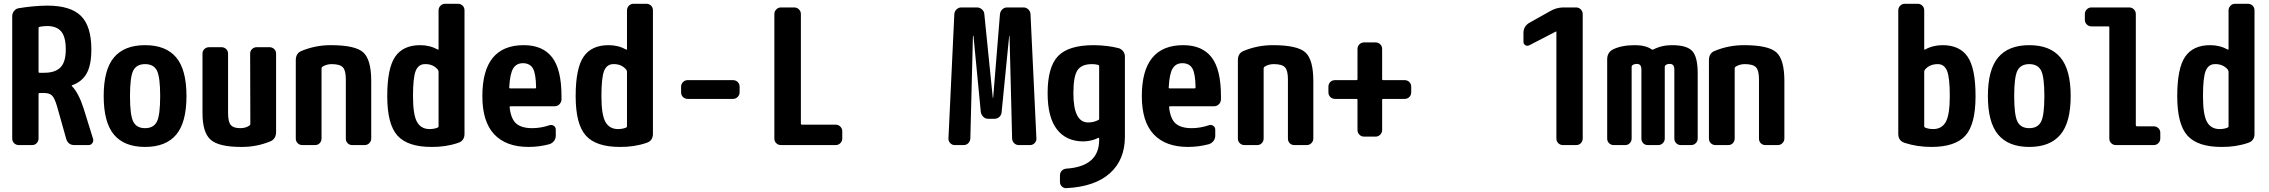

<svg xmlns="http://www.w3.org/2000/svg" viewBox="-20 -770 12040 1019"><path d="M214.8 -383.8Q273.4 -383.8 301.3 -412.6Q329.1 -441.4 329.1 -507.8Q329.1 -574.2 304.7 -603Q280.3 -631.8 230.5 -631.8Q212.9 -631.8 190.4 -627.9Q185.5 -626 184.6 -622.1V-388.7Q184.6 -383.8 190.4 -383.8ZM423.8 -194.3 473.6 -34.2Q477.5 -21.5 470.2 -10.7Q462.9 0 450.2 0H375Q340.8 0 331.1 -34.2L283.2 -204.1Q270.5 -248 256.8 -262.2Q243.2 -276.4 214.8 -276.4H190.4Q185.5 -276.4 184.6 -271.5V-35.2Q184.6 -20.5 174.8 -10.3Q165 0 150.4 0H80.1Q65.4 0 55.2 -9.8Q44.9 -19.5 44.9 -35.2V-684.6Q44.9 -700.2 55.2 -712.4Q65.4 -724.6 80.1 -726.6Q158.2 -739.3 230.5 -740.2Q354.5 -740.2 409.7 -685.5Q464.8 -630.9 464.8 -507.8Q464.8 -424.8 439.9 -380.4Q415 -335.9 362.3 -317.4Q360.4 -317.4 360.4 -315.4Q360.4 -314.5 361.3 -313.5Q397.5 -276.4 423.8 -194.3Z M687.5 -124Q705.1 -89.8 750 -89.8Q794.9 -89.8 812.5 -124Q830.1 -158.2 830.1 -260.3Q830.1 -362.3 812.5 -396Q794.9 -429.7 750 -429.7Q705.1 -429.7 687.5 -396Q669.9 -362.3 669.9 -260.3Q669.9 -158.2 687.5 -124ZM585 -465.3Q639.6 -530.3 750 -530.3Q860.4 -530.3 915 -465.3Q969.7 -400.4 969.7 -260.3Q969.7 -120.1 915 -55.2Q860.4 9.8 750 9.8Q639.6 9.8 585 -55.2Q530.3 -120.1 530.3 -260.3Q530.3 -400.4 585 -465.3Z M1410.2 -519.5Q1424.8 -519.5 1435.1 -509.8Q1445.3 -500 1445.3 -485.4V-70.3Q1445.3 -32.2 1414.1 -19.5Q1340.8 10.7 1259.8 9.8Q1141.6 9.8 1098.1 -28.3Q1054.7 -66.4 1054.7 -169.9V-485.4Q1054.7 -500 1064.9 -509.8Q1075.2 -519.5 1089.8 -519.5H1155.3Q1169.9 -519.5 1180.2 -509.8Q1190.4 -500 1190.4 -485.4V-169.9Q1190.4 -124 1204.6 -106.9Q1218.8 -89.8 1254.9 -89.8Q1284.2 -89.8 1303.7 -103.5Q1308.6 -106.4 1308.6 -112.3L1307.6 -485.4Q1307.6 -500 1317.9 -509.8Q1328.1 -519.5 1342.8 -519.5Z M1735.4 -530.3Q1865.2 -530.3 1907.7 -492.2Q1950.2 -454.1 1950.2 -339.8V-35.2Q1950.2 -20.5 1939.9 -10.3Q1929.7 0 1915 0H1849.6Q1835 0 1825.2 -9.8Q1815.4 -19.5 1815.4 -35.2V-349.6Q1815.4 -395.5 1799.8 -412.6Q1784.2 -429.7 1740.2 -429.7Q1712.9 -429.7 1691.4 -416Q1687.5 -413.1 1686.5 -408.2V-35.2Q1686.5 -20.5 1676.8 -10.3Q1667 0 1652.3 0H1585Q1570.3 0 1560.1 -9.8Q1549.8 -19.5 1549.8 -35.2V-450.2Q1549.8 -488.3 1581.1 -500Q1654.3 -530.3 1735.4 -530.3Z M2307.6 -99.6V-389.6Q2307.6 -393.6 2303.7 -400.4Q2278.3 -430.7 2235.4 -429.7Q2201.2 -429.7 2186.5 -394.5Q2171.9 -359.4 2171.9 -259.8Q2171.9 -160.2 2193.4 -122.6Q2214.8 -85 2259.8 -85Q2284.2 -85 2302.7 -92.8Q2307.6 -94.7 2307.6 -99.6ZM2410.2 -750Q2424.8 -750 2435.1 -740.2Q2445.3 -730.5 2445.3 -714.8V-59.6Q2445.3 -22.5 2411.1 -11.7Q2345.7 10.7 2269.5 9.8Q2143.6 9.8 2089.4 -50.3Q2035.2 -110.4 2035.2 -259.8Q2035.2 -407.2 2077.1 -468.8Q2119.1 -530.3 2210 -530.3Q2261.7 -530.3 2303.7 -506.8Q2307.6 -504.9 2307.6 -509.8V-714.8Q2307.6 -729.5 2317.9 -739.7Q2328.1 -750 2342.8 -750Z M2820.3 -300.8Q2825.2 -300.8 2825.2 -305.7Q2824.2 -379.9 2808.1 -407.2Q2792 -434.6 2754.9 -434.6Q2720.7 -434.6 2703.6 -406.7Q2686.5 -378.9 2682.6 -305.7Q2682.6 -300.8 2688.5 -300.8ZM2759.8 -530.3Q2860.4 -530.3 2910.2 -465.8Q2960 -401.4 2960 -259.8V-241.2Q2959 -226.6 2948.7 -216.3Q2938.5 -206.1 2922.9 -206.1H2690.4Q2685.5 -206.1 2684.6 -202.1Q2691.4 -138.7 2719.7 -114.3Q2748 -89.8 2804.7 -89.8Q2849.6 -89.8 2896.5 -105.5Q2909.2 -109.4 2919.4 -102.1Q2929.7 -94.7 2929.7 -82V-49.8Q2929.7 -34.2 2920.4 -22Q2911.1 -9.8 2896.5 -4.9Q2841.8 9.8 2785.2 9.8Q2666 9.8 2603 -57.1Q2540 -124 2540 -259.8Q2540 -530.3 2759.8 -530.3Z M3307.6 -99.6V-389.6Q3307.6 -393.6 3303.7 -400.4Q3278.3 -430.7 3235.4 -429.7Q3201.2 -429.7 3186.5 -394.5Q3171.9 -359.4 3171.9 -259.8Q3171.9 -160.2 3193.4 -122.6Q3214.8 -85 3259.8 -85Q3284.2 -85 3302.7 -92.8Q3307.6 -94.7 3307.6 -99.6ZM3410.2 -750Q3424.8 -750 3435.1 -740.2Q3445.3 -730.5 3445.3 -714.8V-59.6Q3445.3 -22.5 3411.1 -11.7Q3345.7 10.7 3269.5 9.8Q3143.6 9.8 3089.4 -50.3Q3035.2 -110.4 3035.2 -259.8Q3035.2 -407.2 3077.1 -468.8Q3119.1 -530.3 3210 -530.3Q3261.7 -530.3 3303.7 -506.8Q3307.6 -504.9 3307.6 -509.8V-714.8Q3307.6 -729.5 3317.9 -739.7Q3328.1 -750 3342.8 -750Z M3870.1 -344.7Q3884.8 -344.7 3895 -335Q3905.3 -325.2 3905.3 -309.6V-280.3Q3905.3 -265.6 3895 -255.4Q3884.8 -245.1 3870.1 -245.1H3629.9Q3615.2 -245.1 3605 -254.9Q3594.7 -264.6 3594.7 -280.3V-309.6Q3594.7 -324.2 3605 -334.5Q3615.2 -344.7 3629.9 -344.7Z M4415 -108.4Q4429.7 -108.4 4439.9 -98.1Q4450.2 -87.9 4450.2 -73.2V-35.2Q4450.2 -20.5 4439.9 -10.3Q4429.7 0 4415 0H4125Q4110.4 0 4100.1 -9.8Q4089.8 -19.5 4089.8 -35.2V-695.3Q4089.8 -710 4100.1 -720.2Q4110.4 -730.5 4125 -730.5H4195.3Q4210 -730.5 4220.2 -720.2Q4230.5 -710 4230.5 -695.3V-113.3Q4230.5 -108.4 4235.4 -108.4Z M5412.1 -730.5Q5426.8 -730.5 5437.5 -720.2Q5448.2 -710 5449.2 -695.3L5480.5 -35.2Q5481.4 -21.5 5471.2 -10.7Q5460.9 0 5447.3 0H5387.7Q5373 0 5362.8 -9.8Q5352.5 -19.5 5351.6 -35.2L5337.9 -579.1Q5337.9 -580.1 5336.9 -580.1Q5335.9 -580.1 5335.9 -579.1L5295.9 -174.8Q5294.9 -160.2 5284.2 -149.9Q5273.4 -139.6 5257.8 -139.6H5223.6Q5209 -139.6 5198.7 -149.9Q5188.5 -160.2 5185.5 -174.8L5146.5 -579.1Q5146.5 -580.1 5145 -580.1Q5143.6 -580.1 5143.6 -579.1L5129.9 -35.2Q5128.9 -20.5 5119.1 -10.3Q5109.4 0 5093.8 0H5046.9Q5033.2 0 5022.9 -10.7Q5012.7 -21.5 5013.7 -35.2L5044.9 -695.3Q5045.9 -710 5056.6 -720.2Q5067.4 -730.5 5082 -730.5H5165Q5179.7 -730.5 5191.4 -720.2Q5203.1 -710 5204.1 -695.3L5249 -251Q5249 -250 5250 -250Q5251 -250 5251 -251L5287.1 -695.3Q5289.1 -710 5299.3 -720.2Q5309.6 -730.5 5325.2 -730.5Z M5813.5 -139.6V-419.9Q5813.5 -423.8 5807.6 -425.8Q5793 -429.7 5775.4 -429.7Q5720.7 -429.7 5698.7 -397.5Q5676.8 -365.2 5676.8 -275.4Q5676.8 -120.1 5754.9 -120.1Q5784.2 -120.1 5808.6 -132.8Q5813.5 -133.8 5813.5 -139.6ZM5916 -514.6Q5930.7 -510.7 5940.4 -498.5Q5950.2 -486.3 5950.2 -469.7V-44.9Q5950.2 78.1 5870.6 149.4Q5791 220.7 5640.6 228.5Q5626 229.5 5615.7 219.7Q5605.5 210 5605.5 195.3V161.1Q5605.5 146.5 5615.2 136.2Q5625 126 5639.6 125Q5812.5 113.3 5813.5 -25.4V-35.2Q5813.5 -40 5808.6 -38.1Q5773.4 -20.5 5730.5 -19.5Q5638.7 -19.5 5589.4 -83.5Q5540 -147.5 5540 -275.4Q5540 -415 5595.7 -472.7Q5651.4 -530.3 5785.2 -530.3Q5859.4 -529.3 5916 -514.6Z M6320.3 -300.8Q6325.2 -300.8 6325.2 -305.7Q6324.2 -379.9 6308.1 -407.2Q6292 -434.6 6254.9 -434.6Q6220.7 -434.6 6203.6 -406.7Q6186.5 -378.9 6182.6 -305.7Q6182.6 -300.8 6188.5 -300.8ZM6259.8 -530.3Q6360.4 -530.3 6410.2 -465.8Q6460 -401.4 6460 -259.8V-241.2Q6459 -226.6 6448.7 -216.3Q6438.5 -206.1 6422.9 -206.1H6190.4Q6185.5 -206.1 6184.6 -202.1Q6191.4 -138.7 6219.7 -114.3Q6248 -89.8 6304.7 -89.8Q6349.6 -89.8 6396.5 -105.5Q6409.2 -109.4 6419.4 -102.1Q6429.7 -94.7 6429.7 -82V-49.8Q6429.7 -34.2 6420.4 -22Q6411.1 -9.8 6396.5 -4.9Q6341.8 9.8 6285.2 9.8Q6166 9.8 6103 -57.1Q6040 -124 6040 -259.8Q6040 -530.3 6259.8 -530.3Z M6735.4 -530.3Q6865.2 -530.3 6907.7 -492.2Q6950.2 -454.1 6950.2 -339.8V-35.2Q6950.2 -20.5 6939.9 -10.3Q6929.7 0 6915 0H6849.6Q6835 0 6825.2 -9.8Q6815.4 -19.5 6815.4 -35.2V-349.6Q6815.4 -395.5 6799.8 -412.6Q6784.2 -429.7 6740.2 -429.7Q6712.9 -429.7 6691.4 -416Q6687.5 -413.1 6686.5 -408.2V-35.2Q6686.5 -20.5 6676.8 -10.3Q6667 0 6652.3 0H6585Q6570.3 0 6560.1 -9.8Q6549.8 -19.5 6549.8 -35.2V-450.2Q6549.8 -488.3 6581.1 -500Q6654.3 -530.3 6735.4 -530.3Z M7434.6 -344.7Q7449.2 -344.7 7459.5 -335Q7469.7 -325.2 7469.7 -309.6V-280.3Q7469.7 -265.6 7460 -255.4Q7450.2 -245.1 7434.6 -245.1H7320.3Q7315.4 -245.1 7315.4 -240.2V-80.1Q7315.4 -65.4 7305.2 -55.2Q7294.9 -44.9 7280.3 -44.9H7219.7Q7205.1 -44.9 7194.8 -55.2Q7184.6 -65.4 7184.6 -80.1V-240.2Q7184.6 -245.1 7179.7 -245.1H7065.4Q7050.8 -245.1 7040.5 -254.9Q7030.3 -264.6 7030.3 -280.3V-309.6Q7030.3 -324.2 7040 -334.5Q7049.8 -344.7 7065.4 -344.7H7179.7Q7184.6 -344.7 7184.6 -349.6V-509.8Q7184.6 -524.4 7194.8 -534.7Q7205.1 -544.9 7219.7 -544.9H7280.3Q7294.9 -544.9 7305.2 -535.2Q7315.4 -525.4 7315.4 -509.8V-349.6Q7315.4 -344.7 7320.3 -344.7Z M8344.7 -730.5Q8359.4 -730.5 8369.6 -720.2Q8379.9 -710 8379.9 -695.3V-35.2Q8379.9 -20.5 8370.1 -10.3Q8360.4 0 8344.7 0H8275.4Q8260.7 0 8250.5 -9.8Q8240.2 -19.5 8240.2 -35.2V-600.6Q8240.2 -602.5 8239.3 -602.5H8237.3L8095.7 -529.3Q8085 -524.4 8075.2 -530.3Q8065.4 -536.1 8065.4 -547.9V-594.7Q8065.4 -629.9 8095.7 -648.4L8209 -711.9Q8239.3 -729.5 8275.4 -730.5Z M8853.5 -530.3Q8932.6 -530.3 8961.4 -499Q8990.2 -467.8 8990.2 -379.9V-35.2Q8990.2 -20.5 8980 -10.3Q8969.7 0 8955.1 0H8901.4Q8886.7 0 8876.5 -9.8Q8866.2 -19.5 8866.2 -35.2V-400.4Q8866.2 -431.6 8841.8 -430.7Q8826.2 -430.7 8818.4 -422.9Q8815.4 -419.9 8815.4 -414.1V-35.2Q8815.4 -20.5 8805.2 -10.3Q8794.9 0 8780.3 0H8725.6Q8710.9 0 8701.2 -9.8Q8691.4 -19.5 8691.4 -35.2V-400.4Q8691.4 -431.6 8667 -430.7Q8651.4 -430.7 8642.6 -422.9Q8639.6 -419.9 8639.6 -414.1V-35.2Q8639.6 -20.5 8629.9 -10.3Q8620.1 0 8605.5 0H8544.9Q8530.3 0 8520 -9.8Q8509.8 -19.5 8509.8 -35.2V-455.1Q8509.8 -492.2 8541 -507.8Q8585.9 -530.3 8657.2 -530.3Q8713.9 -530.3 8746.1 -507.8Q8750 -505.9 8753.9 -506.8Q8797.9 -530.3 8853.5 -530.3Z M9235.4 -530.3Q9365.2 -530.3 9407.7 -492.2Q9450.2 -454.1 9450.2 -339.8V-35.2Q9450.2 -20.5 9439.9 -10.3Q9429.7 0 9415 0H9349.6Q9335 0 9325.2 -9.8Q9315.4 -19.5 9315.4 -35.2V-349.6Q9315.4 -395.5 9299.8 -412.6Q9284.2 -429.7 9240.2 -429.7Q9212.9 -429.7 9191.4 -416Q9187.5 -413.1 9186.5 -408.2V-35.2Q9186.5 -20.5 9176.8 -10.3Q9167 0 9152.3 0H9085Q9070.3 0 9060.1 -9.8Q9049.8 -19.5 9049.8 -35.2V-450.2Q9049.8 -488.3 9081.1 -500Q9154.3 -530.3 9235.4 -530.3Z M10240.2 -85Q10285.2 -85 10306.6 -122.6Q10328.1 -160.2 10328.1 -259.8Q10328.1 -358.4 10313.5 -394Q10298.8 -429.7 10264.6 -429.7Q10220.7 -429.7 10196.3 -400.4Q10192.4 -394.5 10192.4 -389.6V-99.6Q10192.4 -94.7 10197.3 -92.8Q10215.8 -85 10240.2 -85ZM10290 -530.3Q10380.9 -530.3 10422.9 -468.8Q10464.8 -407.2 10464.8 -259.8Q10464.8 -109.4 10410.6 -49.8Q10356.4 9.8 10230.5 9.8Q10154.3 9.8 10088.9 -11.7Q10054.7 -22.5 10054.7 -59.6V-714.8Q10054.7 -729.5 10064.9 -739.7Q10075.2 -750 10089.8 -750H10157.2Q10171.9 -750 10182.1 -740.2Q10192.4 -730.5 10192.4 -714.8V-509.8Q10192.4 -504.9 10196.3 -506.8Q10238.3 -530.3 10290 -530.3Z M10687.5 -124Q10705.1 -89.8 10750 -89.8Q10794.9 -89.8 10812.5 -124Q10830.1 -158.2 10830.1 -260.3Q10830.1 -362.3 10812.5 -396Q10794.9 -429.7 10750 -429.7Q10705.1 -429.7 10687.5 -396Q10669.9 -362.3 10669.9 -260.3Q10669.9 -158.2 10687.5 -124ZM10585 -465.3Q10639.6 -530.3 10750 -530.3Q10860.4 -530.3 10915 -465.3Q10969.7 -400.4 10969.7 -260.3Q10969.7 -120.1 10915 -55.2Q10860.4 9.8 10750 9.8Q10639.6 9.8 10585 -55.2Q10530.3 -120.1 10530.3 -260.3Q10530.3 -400.4 10585 -465.3Z M11410.2 -99.6Q11424.8 -99.6 11435.1 -89.8Q11445.3 -80.1 11445.3 -65.4V-35.2Q11445.3 -20.5 11435.1 -10.3Q11424.8 0 11410.2 0H11210Q11195.3 0 11185.1 -9.8Q11174.8 -19.5 11174.8 -35.2V-625Q11174.8 -629.9 11169.9 -629.9H11080.1Q11065.4 -629.9 11055.2 -640.1Q11044.9 -650.4 11044.9 -665V-695.3Q11044.9 -710 11055.2 -720.2Q11065.4 -730.5 11080.1 -730.5H11280.3Q11294.9 -730.5 11305.2 -720.2Q11315.4 -710 11315.4 -695.3V-105.5Q11315.4 -100.6 11320.3 -99.6Z M11807.6 -99.6V-389.6Q11807.6 -393.6 11803.7 -400.4Q11778.3 -430.7 11735.4 -429.7Q11701.2 -429.7 11686.5 -394.5Q11671.9 -359.4 11671.9 -259.8Q11671.9 -160.2 11693.4 -122.6Q11714.8 -85 11759.8 -85Q11784.2 -85 11802.7 -92.8Q11807.6 -94.7 11807.6 -99.6ZM11910.2 -750Q11924.8 -750 11935.1 -740.2Q11945.3 -730.5 11945.3 -714.8V-59.6Q11945.3 -22.5 11911.1 -11.7Q11845.7 10.7 11769.5 9.8Q11643.6 9.8 11589.4 -50.3Q11535.2 -110.4 11535.2 -259.8Q11535.2 -407.2 11577.1 -468.8Q11619.1 -530.3 11710 -530.3Q11761.7 -530.3 11803.7 -506.8Q11807.6 -504.9 11807.6 -509.8V-714.8Q11807.6 -729.5 11817.9 -739.7Q11828.1 -750 11842.8 -750Z"/></svg>

Font: Rounded-L Mgen+ 1mn bold
Style: Bold
Weight: 700
Designer: [Source Han Sans]
Ryoko NISHIZUKA  (kana & ideographs); Paul D. Hunt (Latin, Greek & Cyrillic); Wenlong ZHANG  (bopomofo
Version: Version 1.059.20150602